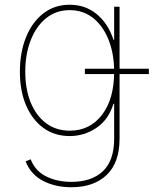

<svg xmlns="http://www.w3.org/2000/svg" viewBox="-20 -574 648 810"><path d="M281.2 215.9Q212.7 215.9 160.9 188.6Q109 161.2 88.1 106.5L109.4 98Q127.8 146.3 173.8 169.7Q219.8 193.2 281.2 193.2Q366.5 193.2 414.1 148.3Q461.6 103.3 461.6 11.4V-136.4H458.8Q437.5 -68.2 386.2 -34.1Q334.9 0 274.1 0Q210.2 0 163 -34.4Q115.8 -68.9 89.8 -130Q63.9 -191.1 63.9 -271.3Q63.9 -352.3 89.5 -416.2Q115.1 -480.1 162.3 -517Q209.5 -554 274.1 -554Q340.2 -554 388.3 -514.2Q436.4 -474.4 458.8 -406.2H461.6V-545.5H484.4V11.4Q484.4 112.2 430 164.1Q375.7 215.9 281.2 215.9ZM274.1 -22.7Q359.4 -22.7 410.5 -89.7Q461.6 -156.6 461.6 -271.3Q461.6 -345.2 438.9 -403.9Q416.2 -462.7 374.1 -497Q332 -531.2 274.1 -531.2Q216.3 -531.2 174.2 -497Q132.1 -462.7 109.4 -403.9Q86.6 -345.2 86.6 -271.3Q86.6 -197.4 109.6 -141.5Q132.5 -85.6 174.5 -54.2Q216.6 -22.7 274.1 -22.7ZM338.1 -261.4V-284.1H608V-261.4Z"/></svg>

Font: Inter Thin BETA
Style: Regular
Weight: 100
Designer: Rasmus Andersson
Foundry: rsms
Version: Version 3.011;git-f93a4a705